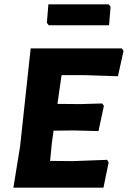

<svg xmlns="http://www.w3.org/2000/svg" viewBox="-20 -869 592 889"><path d="M483 -849 492 -838 485 -752H206L197 -763L204 -849ZM476 -129 483 -117 459 0H42L73 -191L122 -645H544L552 -633L526 -516L374 -521H265L246 -388L350 -387L453 -390L461 -379L436 -262L324 -265L228 -264L220 -206L212 -124L317 -123Z"/></svg>

Font: Alegreya Sans SC ExtraBold
Style: Italic
Weight: 800
Italic angle: -7°
Designer: Juan Pablo del Peral
Foundry: Huerta Tipografica
Version: Version 2.007